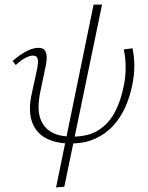

<svg xmlns="http://www.w3.org/2000/svg" viewBox="-20 -624 647 839"><path d="M288 3Q221 3 177.5 -22Q134 -47 118.5 -96Q103 -145 119 -216L143 -326Q145 -337 146 -349.5Q147 -362 142.5 -371.5Q138 -381 124 -381Q110 -381 91 -371Q72 -361 49 -340L35 -357Q65 -384 94.5 -399.5Q124 -415 148 -415Q169 -415 176.5 -403Q184 -391 184 -373Q184 -355 180 -337L156 -222Q149 -188 148.5 -158.5Q148 -129 156.5 -105Q165 -81 183 -63Q201 -45 229 -36Q257 -27 296 -27Q369 -27 414 -57.5Q459 -88 484 -138Q509 -188 520 -245Q529 -286 529 -328Q529 -370 521 -408L559 -413Q567 -376 567 -336Q567 -296 558 -253Q548 -202 527.5 -156Q507 -110 474.5 -74.5Q442 -39 396 -18Q350 3 288 3ZM225 195 389 -604H426L261 192Z"/></svg>

Font: Ysabeau Office ExtraLight
Style: Italic
Weight: 250
Italic angle: -12°
Designer: Christian Thalmann (Catharsis Fonts)
Version: Version 2.001;gftools[0.9.30]; featfreeze: tnum,lnum,ss02